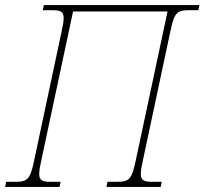

<svg xmlns="http://www.w3.org/2000/svg" viewBox="-37 -734 803 754"><path d="M-17 0H197L201 -20H163C130 -20 117 -25 117 -51C117 -64 120 -82 126 -108L250 -689H621L497 -108C481 -31 472 -20 422 -20H385L381 0H594L598 -20H562C529 -20 516 -25 516 -51C516 -64 519 -82 525 -108L631 -606C647 -683 656 -694 706 -694H742L746 -714H135L131 -694H167C200 -694 213 -689 213 -663C213 -650 210 -632 204 -606L98 -108C82 -31 73 -20 23 -20H-13Z"/></svg>

Font: Noto Serif SemiCondensed Thin
Style: Italic
Weight: 100
Width: 4
Italic angle: -12°
Designer: Monotype Design Team
Foundry: Monotype Imaging Inc.
Version: Version 2.013